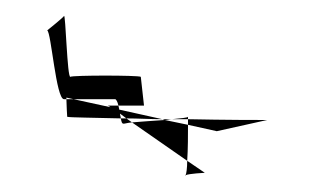

<svg xmlns="http://www.w3.org/2000/svg" viewBox="-20 -308 390 240"><path d="M39 -270C44 -268 50 -184 60 -184H63V-186L72 -184H124C125 -184 127 -181 128 -176H160L156 -212C152 -214 71 -214 68 -212C64 -210 62 -292 60 -288C59 -286 39 -270 39 -270ZM63 -184C63 -178 64 -162 64 -162C68 -161 96 -161 131 -160C131 -162 130 -164 130 -166L138 -160C152 -160 168 -159 183 -159L129 -171C129 -173 128 -175 128 -176H115L118 -174L72 -184ZM183 -159 186 -158C189 -158 192 -159 195 -159ZM131 -160C133 -150 133 -154 145 -155L138 -160ZM195 -159H215V-162C215 -161 206 -160 195 -159ZM145 -155 214 -107C215 -121 215 -141 215 -152L186 -158C172 -157 156 -156 145 -155ZM215 -152 251 -144 314 -158C303 -158 261 -158 215 -159ZM212 -89C216 -91 236 -92 236 -92L214 -107C214 -98 213 -91 212 -89ZM212 -88C212 -88 211 -89 212 -89Z"/></svg>

Font: Arrow
Style: Regular
Weight: 400
Version: Version 0.23